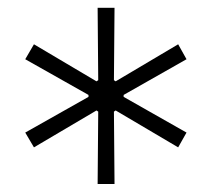

<svg xmlns="http://www.w3.org/2000/svg" viewBox="-20 -773 532 483"><path d="M266.6 -492.2 271 -495.1 428.2 -402.3 449.2 -439.5 291 -529.3V-534.2L449.2 -624L428.2 -661.6L271 -568.4L266.6 -571.3L268.1 -753.4H225.6L227.1 -571.3L222.7 -568.4L65.4 -661.6L43.5 -624L202.6 -534.2V-529.3L43.5 -439.5L65.4 -402.3L222.7 -495.1L227.1 -492.2L225.6 -310.1H268.1Z"/></svg>

Font: Estedad Light
Style: Regular
Weight: 300
Designer: Amin Abedi
Version: Version 7.3